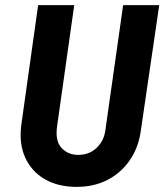

<svg xmlns="http://www.w3.org/2000/svg" viewBox="-20 -720 645 750"><path d="M279 10Q207 10 155 -20Q103 -50 78 -105.5Q53 -161 64 -238L129 -700H270L203 -227Q195 -170 220 -142.5Q245 -115 286 -115Q329 -115 358 -143Q387 -171 392 -214L461 -700H602L530 -209Q521 -143 486.5 -93.5Q452 -44 399.5 -17Q347 10 279 10Z"/></svg>

Font: Finlandica SemiBold
Style: Italic
Weight: 600
Italic angle: -8°
Designer: Niklas Ekholm, Juho Hiilivirta, Jaakko Suomalainen
Foundry: Helsinki Type Studio
Version: Version 1.063